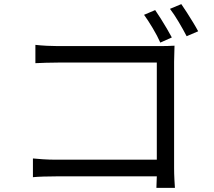

<svg xmlns="http://www.w3.org/2000/svg" viewBox="-20 -874 1040 933"><path d="M734 -825Q746 -808 761 -784Q776 -760 790.5 -735.5Q805 -711 815 -692L759 -667Q745 -699 722 -737.5Q699 -776 680 -802ZM861 -854Q873 -837 888 -813.5Q903 -790 918 -765.5Q933 -741 943 -722L887 -698Q871 -729 848.5 -767Q826 -805 806 -831ZM140 -104Q159 -102 189.5 -100Q220 -98 251 -98H742V-570H263Q235 -570 202.5 -569Q170 -568 152 -567V-656Q178 -653 208 -651.5Q238 -650 262 -650H754Q773 -650 793.5 -650.5Q814 -651 828 -652Q828 -635 827 -613.5Q826 -592 826 -574V-58Q826 -31 827.5 -2Q829 27 830 39H740L742 -17H253Q222 -17 191 -16Q160 -15 140 -13Z"/></svg>

Font: Go Noto Kurrent-Regular
Style: Regular
Weight: 400
Designer: Monotype Design Team
Foundry: Monotype Imaging Inc.
Version: Version 2.012; ttfautohint (v1.8.4.7-5d5b)